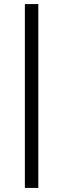

<svg xmlns="http://www.w3.org/2000/svg" viewBox="-20 -743 310 942"><path d="M102 179V-723H168V179Z"/></svg>

Font: Archivo SemiExpanded Light
Style: Regular
Weight: 300
Width: 6
Designer: Hector Gatti
Foundry: Omnibus-Type
Version: Version 2.001